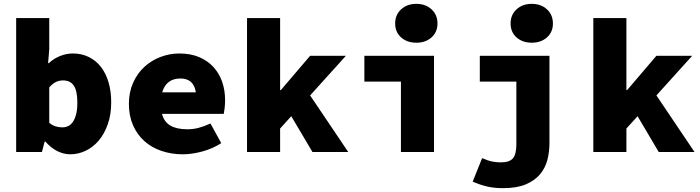

<svg xmlns="http://www.w3.org/2000/svg" viewBox="-20 -790 3640 998"><path d="M345 12Q311 12 278 -4.5Q245 -21 216 -54H212L198 0H64V-696H236V-534L230 -462H234Q260 -486 292.5 -499Q325 -512 359 -512Q404 -512 441 -494Q478 -476 504 -443Q530 -410 544 -363Q558 -316 558 -259Q558 -194 540 -143.5Q522 -93 492.5 -58.5Q463 -24 424.5 -6Q386 12 345 12ZM304 -128Q320 -128 334 -134.5Q348 -141 358.5 -156Q369 -171 375.5 -195.5Q382 -220 382 -256Q382 -318 363.5 -345Q345 -372 308 -372Q288 -372 271 -364Q254 -356 236 -336V-152Q252 -138 269.5 -133Q287 -128 304 -128Z M930 12Q871 12 819.5 -5.5Q768 -23 730.5 -56.5Q693 -90 671.5 -139Q650 -188 650 -250Q650 -311 672 -360Q694 -409 730.5 -442.5Q767 -476 814.5 -494Q862 -512 912 -512Q971 -512 1015.5 -493Q1060 -474 1090 -441Q1120 -408 1135 -364Q1150 -320 1150 -270Q1150 -247 1147.5 -227Q1145 -207 1143 -198H822Q833 -156 866 -137Q899 -118 954 -118Q984 -118 1012.5 -125.5Q1041 -133 1074 -148L1130 -46Q1085 -17 1031 -2.5Q977 12 930 12ZM918 -382Q844 -382 823 -310H998Q987 -382 918 -382Z M1264 0V-696H1436V-322H1440L1592 -500H1778L1592 -294L1790 0H1604L1494 -186L1436 -122V0Z M2064 0V-366H1874V-500H2236V0ZM2144 -568Q2096 -568 2065 -595.5Q2034 -623 2034 -668Q2034 -713 2065 -741.5Q2096 -770 2144 -770Q2192 -770 2223 -741.5Q2254 -713 2254 -668Q2254 -623 2223 -595.5Q2192 -568 2144 -568Z M2595 188Q2546 188 2508 178.5Q2470 169 2437 154L2486 32Q2518 46 2540.5 50Q2563 54 2583 54Q2629 54 2646.5 32.5Q2664 11 2664 -40V-366H2474V-500H2836V-46Q2836 0 2825 42Q2814 84 2786.5 116.5Q2759 149 2712.5 168.5Q2666 188 2595 188ZM2744 -568Q2696 -568 2665 -595.5Q2634 -623 2634 -668Q2634 -713 2665 -741.5Q2696 -770 2744 -770Q2792 -770 2823 -741.5Q2854 -713 2854 -668Q2854 -623 2823 -595.5Q2792 -568 2744 -568Z M3064 0V-696H3236V-322H3240L3392 -500H3578L3392 -294L3590 0H3404L3294 -186L3236 -122V0Z"/></svg>

Font: Source Code Pro Black
Style: Regular
Weight: 900
Monospace: yes
Designer: Paul D. Hunt, Teo Tuominen
Foundry: Adobe Systems Incorporated
Version: Version 2.030;PS 1.000;hotconv 16.6.51;makeotf.lib2.5.65220